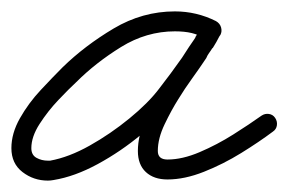

<svg xmlns="http://www.w3.org/2000/svg" viewBox="-24 -294 506 337"><path d="M363 -233Q359 -226 352 -224Q345 -222 339 -225Q325 -233 312.5 -236Q300 -239 283 -239Q233 -239 188.5 -211.5Q144 -184 110 -150Q97 -138 78.5 -118.5Q60 -99 45.5 -76.5Q31 -54 31 -34Q31 -22 40 -17Q49 -12 60 -12Q62 -12 64 -12Q97 -18 133.5 -38.5Q170 -59 203 -86Q236 -113 255 -138Q276 -165 295 -192Q314 -219 331 -248Q335 -256 341.5 -257.5Q348 -259 354 -256Q360 -253 362.5 -246.5Q365 -240 362 -232Q356 -220 349 -209Q349 -209 349 -210Q349 -210 349 -210Q346 -205 343 -201Q340 -197 338 -192Q338 -192 338 -192Q338 -192 338 -192Q326 -174 313 -156Q300 -138 289 -120Q289 -120 289 -120Q289 -120 289 -120Q277 -101 265 -76Q253 -51 253 -29Q253 -14 270 -14Q296 -14 326.5 -27Q357 -40 385.5 -58Q414 -76 435 -91Q441 -95 448 -94Q455 -93 459 -87Q463 -81 462 -74Q461 -67 455 -63Q431 -45 399.5 -25.5Q368 -6 334 7.5Q300 21 270 21Q246 21 232 8Q218 -5 218 -29Q218 -56 231.5 -86Q245 -116 259 -138Q259 -138 259 -138Q259 -138 259 -138Q271 -157 283.5 -175Q296 -193 308 -212Q308 -212 308 -212Q308 -212 308 -212Q311 -216 313.5 -220Q316 -224 319 -228Q319 -228 319 -228Q319 -229 319 -229Q325 -238 330 -248Q334 -255 341 -256.5Q348 -258 354 -255Q360 -252 362.5 -245.5Q365 -239 361 -232Q344 -201 324.5 -172.5Q305 -144 283 -116Q260 -88 224 -58Q188 -28 147.5 -6Q107 16 70 22Q65 23 60 23Q35 23 15.5 8Q-4 -7 -4 -34Q-4 -60 11 -86.5Q26 -113 47.5 -136Q69 -159 86 -176Q125 -214 175.5 -244Q226 -274 283 -274Q321 -274 355 -257Q362 -253 364 -246Q366 -239 363 -233Z"/></svg>

Font: FRB American Cursive
Style: Italic
Weight: 400
Italic angle: -25°
Version: Version 2.0;Modular Font Editor K font №1